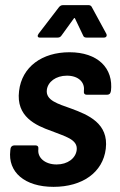

<svg xmlns="http://www.w3.org/2000/svg" viewBox="-20 -720 465 746"><path d="M134 -574H204C210 -574 215 -576 219 -582L266 -647C268 -651 271 -651 272 -647L303 -582C305 -576 310 -574 316 -574H384C393 -574 397 -581 393 -589L337 -692C335 -697 330 -700 325 -700H224C218 -700 213 -697 209 -692L130 -589C124 -581 126 -574 134 -574ZM188 6C300 6 380 -50 391 -142C403 -241 322 -274 257 -298C204 -317 157 -330 162 -371C166 -402 197 -426 240 -426C285 -426 310 -400 306 -368V-364C305 -357 309 -352 316 -352H397C404 -352 410 -357 410 -364L411 -365C422 -456 359 -517 250 -517C144 -517 65 -461 54 -366C42 -267 118 -233 180 -211C232 -190 283 -179 278 -137C274 -105 243 -81 200 -81C154 -81 125 -108 129 -140V-143C130 -150 126 -155 119 -155H35C28 -155 22 -150 21 -143L20 -135C10 -52 75 6 188 6Z"/></svg>

Font: Barlow Semi Condensed SemiBold
Style: Italic
Weight: 600
Width: 4
Italic angle: -7°
Designer: Jeremy Tribby
Foundry: Tribby Type
Version: Version 1.422;hotconv 1.0.109;makeotfexe 2.5.65596